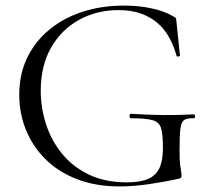

<svg xmlns="http://www.w3.org/2000/svg" viewBox="-20 -656 753 688"><path d="M408.2 12Q323.4 12 256.4 -13.8Q189.4 -39.6 143.4 -85.2Q97.4 -130.8 73.2 -190Q49 -249.2 49 -316Q49 -390.6 77.6 -449.4Q106.2 -508.2 157.2 -550.1Q208.2 -592 276.4 -614Q344.6 -636 423.8 -636Q478 -636 524.4 -625.8Q570.8 -615.6 601.6 -597Q609.4 -593 610.5 -590.1Q611.6 -587.2 612.6 -574.8L624.8 -457.4Q624.8 -454.4 619.8 -453.4Q614.8 -452.4 612.8 -455.6Q602.6 -492.2 585.9 -522.3Q569.2 -552.4 544 -573.9Q518.8 -595.4 484.6 -607.6Q450.4 -619.8 405 -619.8Q326.6 -619.8 263.3 -584.9Q200 -550 163 -485.2Q126 -420.4 126 -330.6Q126 -269.8 144.9 -211.2Q163.8 -152.6 202.1 -105.5Q240.4 -58.4 298.4 -30.5Q356.4 -2.6 434.8 -2.6Q482.4 -2.6 510.6 -14.8Q538.8 -27 551.3 -53.8Q563.8 -80.6 563.8 -125.2Q563.8 -173.2 557.5 -195.7Q551.2 -218.2 527.4 -225.2Q503.6 -232.2 450.2 -232.2Q444.2 -232.2 444.2 -240.2Q444.2 -248.2 449.2 -248.2Q512.8 -244.2 564.8 -243.7Q616.8 -243.2 674 -246.2Q678.8 -246.2 678.9 -239.2Q679 -232.2 674 -232.2Q650.6 -233.2 639.8 -225.7Q629 -218.2 626.2 -193.2Q623.4 -168.2 623.4 -115.2Q623.4 -82.2 625.4 -66.2Q627.4 -50.2 628.9 -42.7Q630.4 -35.2 630.4 -27.2Q630.4 -21.2 628.4 -19.2Q626.4 -17.2 619.4 -15.2Q568.4 -4 512.7 4Q457 12 408.2 12Z"/></svg>

Font: Cormorant Garamond Light
Style: Regular
Weight: 300
Designer: Christian Thalmann (Catharsis Fonts)
Foundry: Catharsis Fonts
Version: Version 4.001